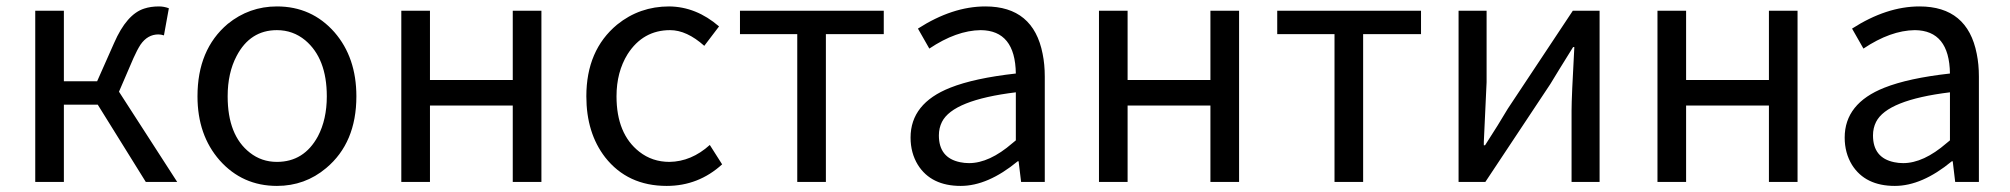

<svg xmlns="http://www.w3.org/2000/svg" viewBox="-20 -577 6377 609"><path d="M357.4 -286.1 542 0H442.4L290 -245.1H182.6V0H91.8V-543H182.6V-319.3H288.1L341.8 -440.4Q381.8 -532.2 437.5 -549.8Q458 -556.6 484.4 -556.6Q500 -556.6 515.6 -550.8L500 -464.8Q490.2 -467.8 482.4 -467.8Q448.2 -467.8 425.8 -435.5Q415 -418.9 403.3 -392.6Z M858.4 12.7Q749 12.7 676.8 -68.4Q606.4 -148.4 606.4 -271.5Q606.4 -419.9 702.1 -501Q770.5 -556.6 858.4 -556.6Q968.8 -556.6 1041 -474.6Q1110.4 -394.5 1110.4 -271.5Q1110.4 -124 1014.6 -43.9Q947.3 12.7 858.4 12.7ZM858.4 -63.5Q944.3 -63.5 988.3 -144.5Q1016.6 -198.2 1016.6 -271.5Q1016.6 -391.6 948.2 -449.2Q909.2 -481.4 858.4 -481.4Q773.4 -481.4 730.5 -399.4Q702.1 -345.7 702.1 -271.5Q702.1 -147.5 772.5 -92.8Q809.6 -63.5 858.4 -63.5Z M1252.9 0V-543H1343.8V-323.2H1606.4V-543H1697.3V0H1606.4V-242.2H1343.8V0Z M2094.7 12.7Q1970.7 12.7 1899.4 -78.1Q1839.8 -155.3 1839.8 -271.5Q1839.8 -418 1937.5 -499Q2008.8 -556.6 2102.5 -556.6Q2188.5 -555.7 2260.7 -493.2L2213.9 -431.6Q2158.2 -481.4 2105.5 -481.4Q2019.5 -481.4 1970.7 -405.3Q1935.5 -348.6 1935.5 -271.5Q1935.5 -152.3 2007.8 -95.7Q2048.8 -63.5 2103.5 -63.5Q2172.9 -64.5 2231.4 -117.2L2270.5 -55.7Q2195.3 12.7 2094.7 12.7Z M2508.8 0V-468.8H2327.1V-543H2783.2V-468.8H2599.6V0Z M3027.3 12.7Q2933.6 12.7 2891.6 -53.7Q2868.2 -91.8 2868.2 -140.6Q2868.2 -249 2994.1 -298.8Q3070.3 -329.1 3202.1 -343.8Q3200.2 -480.5 3090.8 -481.4Q3013.7 -480.5 2927.7 -422.9L2891.6 -486.3Q3001 -556.6 3105.5 -556.6Q3257.8 -556.6 3287.1 -406.2Q3293.9 -373 3293.9 -334V0H3218.8L3210.9 -65.4H3208Q3113.3 12.7 3027.3 12.7ZM3053.7 -59.6Q3118.2 -59.6 3191.4 -123Q3197.3 -127.9 3202.1 -131.8V-284.2Q3002.9 -259.8 2967.8 -190.4Q2958 -170.9 2958 -147.5Q2958 -76.2 3025.4 -62.5Q3039.1 -59.6 3053.7 -59.6Z M3465.8 0V-543H3556.6V-323.2H3819.3V-543H3910.2V0H3819.3V-242.2H3556.6V0Z M4212.9 0V-468.8H4031.2V-543H4487.3V-468.8H4303.7V0Z M4606.4 0V-543H4695.3V-316.4Q4695.3 -310.5 4686.5 -127Q4686.5 -121.1 4686.5 -116.2H4690.4Q4733.4 -182.6 4762.7 -232.4L4968.8 -543H5053.7V0H4964.8V-226.6Q4964.8 -268.6 4973.6 -427.7H4969.7Q4918 -344.7 4897.5 -310.5L4691.4 0Z M5237.3 0V-543H5328.1V-323.2H5590.8V-543H5681.6V0H5590.8V-242.2H5328.1V0Z M5990.2 12.7Q5896.5 12.7 5854.5 -53.7Q5831.1 -91.8 5831.1 -140.6Q5831.1 -249 5957 -298.8Q6033.2 -329.1 6165 -343.8Q6163.1 -480.5 6053.7 -481.4Q5976.6 -480.5 5890.6 -422.9L5854.5 -486.3Q5963.9 -556.6 6068.4 -556.6Q6220.7 -556.6 6250 -406.2Q6256.8 -373 6256.8 -334V0H6181.6L6173.8 -65.4H6170.9Q6076.2 12.7 5990.2 12.7ZM6016.6 -59.6Q6081.1 -59.6 6154.3 -123Q6160.2 -127.9 6165 -131.8V-284.2Q5965.8 -259.8 5930.7 -190.4Q5920.9 -170.9 5920.9 -147.5Q5920.9 -76.2 5988.3 -62.5Q6002 -59.6 6016.6 -59.6Z"/></svg>

Font: Taipei Sans TC Beta
Style: Regular
Weight: 400
Designer: JT Foundry
Foundry: JT Foundry
Version: Version 1.000